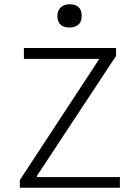

<svg xmlns="http://www.w3.org/2000/svg" viewBox="-20 -880 654 900"><path d="M73 0V-18L124 -50H542V0ZM73 -16V-36L462 -629L443 -574V-639H524V-618L133 -25L153 -80V-16ZM92 -604V-655H524V-634L480 -604ZM305 -751Q279 -751 264 -764.5Q249 -778 249 -805Q249 -830 264.5 -845Q280 -860 306 -860Q363 -860 363 -805Q363 -778 347.5 -764.5Q332 -751 305 -751Z"/></svg>

Font: Intel One Mono Light
Style: Regular
Weight: 300
Monospace: yes
Designer: Fred Shallcrass
Foundry: Frere-Jones Type LLC
Version: Version 1.004